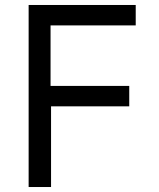

<svg xmlns="http://www.w3.org/2000/svg" viewBox="-20 -751 640 771"><path d="M95 0V-731H525V-649H183V-406H499V-324H185V0Z"/></svg>

Font: JetBrains Mono Zero
Style: Regular-Zero
Weight: 400
Designer: Philipp Nurullin, Konstantin Bulenkov
Foundry: JetBrains
Version: Version 2.211